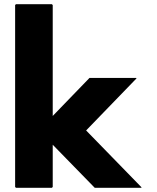

<svg xmlns="http://www.w3.org/2000/svg" viewBox="-20 -887 748 914"><path d="M628 -516H406L231 -335V-863L227 -867H56L52 -863V3L56 7H227L231 3V-198L431 7H652L654 5L390 -266L630 -514Z"/></svg>

Font: Hussar Woodtype
Style: Bd
Weight: 900
Foundry: Cannot Into Space Fonts
Version: Version 1.07